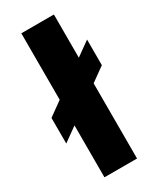

<svg xmlns="http://www.w3.org/2000/svg" viewBox="-216 -926 820 993"><g transform="rotate(-30 193.5 -430.0)"><path d="M96.2 0H290.8V-449L374.5 -509V-662L290.8 -602V-860H96.2V-463L12.5 -403V-250L96.2 -310Z"/></g></svg>

Font: Hussar
Style: BdWide
Weight: 700
Foundry: Cannot Into Space Fonts
Version: Version 2.00